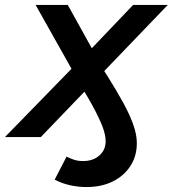

<svg xmlns="http://www.w3.org/2000/svg" viewBox="-69 -554 698 776"><path d="M-49 0 220 -276 75 -534H205L302 -359L469 -534H609L96 0ZM280 202Q247 202 213.5 194.5Q180 187 152 172L200 79Q215 87 231.5 92Q248 97 266 97Q307 97 332.5 74.5Q358 52 358 17Q358 -9 345 -43Q332 -77 304 -128.5Q276 -180 228 -254L327 -307Q372 -237 402.5 -185.5Q433 -134 450.5 -96.5Q468 -59 476 -30Q484 -1 484 25Q484 77 458 117Q432 157 386.5 179.5Q341 202 280 202Z"/></svg>

Font: MOST Montserrat SemiBold
Style: Italic
Weight: 600
Italic angle: -11.3°
Designer: Julieta Ulanovsky
Foundry: Julieta Ulanovsky
Version: Version 8.000;March 11, 2024;FontCreator 15.0.0.2926 64-bit